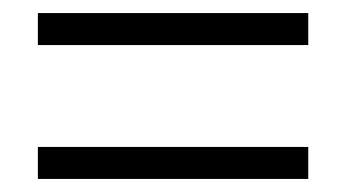

<svg xmlns="http://www.w3.org/2000/svg" viewBox="-20 -469 529 294"><path d="M38 -449H452V-400H38ZM38 -244H452V-195H38Z"/></svg>

Font: Gontserrat Light
Style: Regular
Weight: 300
Designer: Julieta Ulanovsky
Foundry: Julieta Ulanovsky
Version: Version 6.001